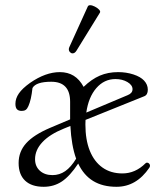

<svg xmlns="http://www.w3.org/2000/svg" viewBox="-20 -699 625 730"><path d="M50.8 -79.1Q50.8 -122.6 79.6 -154.5Q108.4 -186.5 170.4 -212.9L246.6 -245.1V-263.2V-312Q246.6 -388.2 174.8 -388.2Q116.7 -388.2 103.5 -364.3Q98.6 -318.8 87.9 -295.4Q83.5 -285.2 77.6 -281.2Q71.8 -277.3 62.5 -277.3Q50.3 -277.3 44.4 -283.7Q38.6 -290 38.6 -304.2Q38.6 -324.7 51.8 -343.8Q64.9 -362.8 94.2 -383.8Q153.3 -424.8 207.5 -424.8Q237.8 -424.8 260.3 -410.9Q282.7 -397 297.9 -368.7Q328.1 -397.9 359.4 -411.4Q390.6 -424.8 429.2 -424.8Q460 -424.8 487.1 -416Q514.2 -407.2 527.8 -392.6Q542 -377.4 542 -357.9Q542 -338.4 528.3 -333L305.2 -243.2Q304.7 -237.3 304.7 -225.6Q304.7 -167.5 321.5 -125.7Q338.4 -84 369.9 -61.8Q401.4 -39.6 445.3 -39.6Q494.6 -39.6 533.2 -78.1Q535.6 -80.6 539.1 -80.6Q543.5 -80.6 546.9 -77.1Q550.3 -73.7 550.3 -69.3Q550.3 -65.4 547.9 -61.5Q498.5 11.2 422.9 11.2Q370.6 11.2 334.5 -10.7Q298.3 -32.7 277.3 -77.1Q246.1 -29.8 215.6 -9.3Q185.1 11.2 146 11.2Q100.1 11.2 75.4 -12.2Q50.8 -35.6 50.8 -79.1ZM179.7 -33.2Q206.1 -33.2 228 -48.3Q250 -63.5 269.5 -95.7Q251.5 -145.5 247.6 -220.2L222.7 -210Q169.4 -188.5 141.4 -158.7Q113.3 -128.9 113.3 -93.8Q113.3 -66.4 131.6 -49.8Q149.9 -33.2 179.7 -33.2ZM465.8 -337.4Q483.9 -344.7 483.9 -359.9Q483.9 -375.5 464.6 -387Q445.3 -398.4 418.9 -398.4Q376 -398.4 346.2 -364Q316.4 -329.6 308.1 -271ZM255.9 -496.1Q250.5 -496.1 246.1 -500.7Q241.7 -505.4 241.7 -511.7Q241.7 -516.1 243.7 -520L314 -674.8Q316.4 -679.2 322.8 -679.2Q330.1 -679.2 340.3 -674.1Q350.6 -668.9 356.7 -662.4Q362.8 -655.8 359.9 -650.9L270.5 -505.9Q264.2 -496.1 255.9 -496.1Z"/></svg>

Font: JuniusX Light
Style: Regular
Weight: 300
Designer: Peter S. Baker
Foundry: Briery Creek Software
Version: Version 1.008